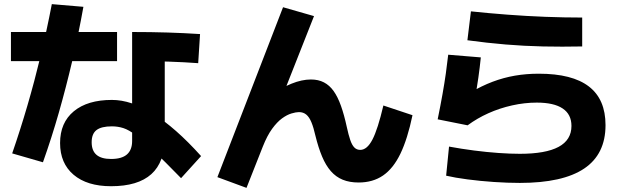

<svg xmlns="http://www.w3.org/2000/svg" viewBox="-20 -838 3040 930"><path d="M518 64Q402 64 336.5 8.5Q271 -47 271 -145Q271 -244 337.5 -299Q404 -354 522 -354Q569 -354 618.5 -337.5Q668 -321 721.5 -287.5Q775 -254 833 -203Q891 -152 954 -82L857 25Q777 -57 725 -107Q673 -157 638.5 -183Q604 -209 577.5 -217.5Q551 -226 522 -226Q471 -226 447.5 -208Q424 -190 424 -149Q424 -108 447.5 -88Q471 -68 518 -68Q570 -68 595 -90Q620 -112 620 -155V-683Q711 -683 791.5 -680.5Q872 -678 949 -673L940 -532Q873 -537 797.5 -539.5Q722 -542 643 -542L778 -644V-172Q778 -53 713 5.5Q648 64 518 64ZM39 -95Q79 -211 113 -327.5Q147 -444 176.5 -566Q206 -688 231 -818L384 -805Q360 -671 330 -543Q300 -415 265 -292.5Q230 -170 188 -52ZM33 -542V-683H547V-542Z M1174 72 1033 20 1351 -803 1501 -760 1336 -342 1285 -373Q1341 -412 1391.5 -432.5Q1442 -453 1486 -453Q1522 -453 1549 -439Q1576 -425 1596 -397Q1616 -369 1631.5 -325.5Q1647 -282 1660 -222Q1668 -185 1676.5 -160Q1685 -135 1696.5 -123.5Q1708 -112 1725 -112Q1758 -112 1784 -162Q1810 -212 1837 -327L1978 -280Q1954 -165 1919.5 -93.5Q1885 -22 1835.5 12Q1786 46 1717 46Q1673 46 1640 32.5Q1607 19 1582.5 -9Q1558 -37 1540 -80Q1522 -123 1508 -180Q1499 -220 1488.5 -245.5Q1478 -271 1463.5 -283Q1449 -295 1428 -295Q1414 -295 1392 -288.5Q1370 -282 1346 -264.5Q1322 -247 1298 -214Q1274 -181 1253 -128Z M2498 48Q2439 48 2372.5 43.5Q2306 39 2245 31Q2184 23 2141 13L2155 -128Q2214 -117 2276 -109Q2338 -101 2395 -97Q2452 -93 2498 -93Q2623 -93 2685.5 -126.5Q2748 -160 2748 -228Q2748 -284 2705.5 -312.5Q2663 -341 2580 -341Q2521 -341 2460.5 -327.5Q2400 -314 2345.5 -289.5Q2291 -265 2245 -231L2100 -260Q2114 -329 2123.5 -382.5Q2133 -436 2139.5 -482Q2146 -528 2151 -573L2309 -560Q2304 -511 2297 -461.5Q2290 -412 2280 -360L2259 -390Q2313 -422 2366 -442Q2419 -462 2474 -471.5Q2529 -481 2590 -481Q2752 -481 2832.5 -419Q2913 -357 2913 -232Q2913 -91 2809.5 -21.5Q2706 48 2498 48ZM2800 -613Q2702 -611 2610.5 -613Q2519 -615 2429 -622.5Q2339 -630 2244 -643L2261 -783Q2346 -774 2438 -767Q2530 -760 2621.5 -756.5Q2713 -753 2800 -753Z"/></svg>

Font: M PLUS 1 ExtraBold
Style: Regular
Weight: 800
Designer: Coji Morishita
Foundry: UNDERFOREST DESIGN
Version: Version 1.001